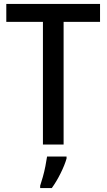

<svg xmlns="http://www.w3.org/2000/svg" viewBox="-20 -734 541 975"><path d="M303 0H198V-623H12V-714H488V-623H303ZM318 71Q309 103 288 145.5Q267 188 243 221H184V209Q190 191 197.5 164.5Q205 138 210.5 110Q216 82 219 61H318Z"/></svg>

Font: Noto Sans Ethiopic SemiCondensed Medium
Style: Regular
Weight: 500
Width: 4
Designer: Monotype Design Team
Foundry: Monotype Imaging Inc.
Version: Version 2.102; ttfautohint (v1.8.4.7-5d5b)